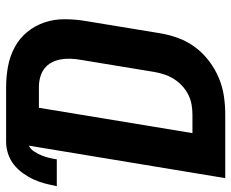

<svg xmlns="http://www.w3.org/2000/svg" viewBox="-90 -690 775 644"><g transform="rotate(-90 298.0 -367.5)"><path d="M23 0 132 -659Q120 -653 112 -640.5Q104 -628 99 -615.5Q94 -603 91 -590.5Q88 -578 86 -565H-4Q0 -585 5 -604.5Q10 -624 18.5 -642.5Q27 -661 39.5 -678.5Q52 -696 68.5 -709Q85 -722 105 -728.5Q125 -735 144 -735H328Q364 -735 398.5 -728.5Q433 -722 462.5 -706Q492 -690 513 -664.5Q534 -639 545 -607Q556 -575 556 -539.5Q556 -504 550 -468L509 -219Q504 -188 493 -158Q482 -128 462.5 -101.5Q443 -75 416 -54.5Q389 -34 359 -21.5Q329 -9 298 -4.5Q267 0 237 0ZM174 -110H236Q253 -110 270 -113Q287 -116 303 -124Q319 -132 332.5 -144.5Q346 -157 355.5 -172Q365 -187 370.5 -203.5Q376 -220 379 -237L420 -486Q423 -503 423.5 -520Q424 -537 421 -553Q418 -569 410.5 -583Q403 -597 390.5 -606.5Q378 -616 362 -620.5Q346 -625 329 -625H259Z"/></g></svg>

Font: Iosevka Aile Extrabold
Style: Italic
Weight: 800
Italic angle: -9°
Designer: Belleve Invis
Foundry: Belleve Invis
Version: Version 31.1.0; ttfautohint (v1.8.4)